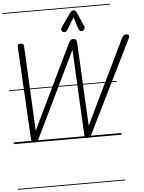

<svg xmlns="http://www.w3.org/2000/svg" viewBox="-97 -1299 1346 1796"><g transform="rotate(-5 576.5 -401.0)"><path d="M194 2.5Q177 2.5 168.8 -6.8Q160.5 -16 159 -32L111.5 -900Q110.5 -915.5 115.8 -923.2Q121 -931 137.5 -931Q158.5 -931 164.5 -922.2Q170.5 -913.5 170.5 -903.5L210 -106.5L593 -900.5Q596.5 -907.5 606.2 -919.2Q616 -931 630.5 -931Q652.5 -931 659.2 -922Q666 -913 667.5 -903L708 -111L1089.5 -899.5Q1098 -916 1107.2 -923.5Q1116.5 -931 1130 -931Q1142 -931 1149.5 -927Q1157 -923 1158.2 -915Q1159.5 -907 1153.5 -894.5L727 -30.5Q719.5 -13.5 710.8 -5.5Q702 2.5 690.5 2.5Q673.5 2.5 667 -2.2Q660.5 -7 659.5 -19.5L618.5 -831.5L231.5 -32Q226.5 -20 217.8 -8.8Q209 2.5 194 2.5ZM194 2.5Q177 2.5 168.8 -6.8Q160.5 -16 159 -32L111.5 -900Q110.5 -915.5 115.8 -923.2Q121 -931 137.5 -931Q158.5 -931 164.5 -922.2Q170.5 -913.5 170.5 -903.5L210 -106.5L593 -900.5Q596.5 -907.5 606.2 -919.2Q616 -931 630.5 -931Q652.5 -931 659.2 -922Q666 -913 667.5 -903L708 -111L1089.5 -899.5Q1098 -916 1107.2 -923.5Q1116.5 -931 1130 -931Q1142 -931 1149.5 -927Q1157 -923 1158.2 -915Q1159.5 -907 1153.5 -894.5L727 -30.5Q719.5 -13.5 710.8 -5.5Q702 2.5 690.5 2.5Q673.5 2.5 667 -2.2Q660.5 -7 659.5 -19.5L618.5 -831.5L231.5 -32Q226.5 -20 217.8 -8.8Q209 2.5 194 2.5ZM731 -1000.5Q717 -995.5 705.8 -1001.5Q694.5 -1007.5 690.5 -1021L655.5 -1133L588 -1022.5Q576 -1003 562.2 -1002.2Q548.5 -1001.5 540 -1008.5Q529.5 -1018 530 -1029.8Q530.5 -1041.5 538 -1052L631 -1182.5Q639.5 -1195 647.8 -1196.5Q656 -1198 663.5 -1198Q668 -1198 675.5 -1193.5Q683 -1189 686.5 -1180.5L743 -1051Q753 -1029 747.8 -1016.5Q742.5 -1004 731 -1000.5ZM-5 420.5H1005.5V428.5H-5ZM-5 -16H1005.5V0H-5ZM-5 -505.5H1005.5V-497.5H-5ZM-5 -1230H1005.5V-1222H-5Z"/></g></svg>

Font: Edu VIC WA NT Pre Guide
Style: Regular
Weight: 400
Designer: Tina and Corey Anderson, Eben Sorkin, Mirko Velimirovic
Foundry: Google for Education
Version: Version 1.000